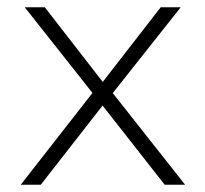

<svg xmlns="http://www.w3.org/2000/svg" viewBox="-20 -507 564 527"><path d="M37 0 244 -265V-239L48 -487H103L266 -277H258L421 -487H476L282 -242V-261L488 0H432L257 -223H266L92 0Z"/></svg>

Font: Nunito Sans 10pt ExtraLight
Style: Regular
Weight: 250
Designer: Vernon Adams
Foundry: Vernon Adams
Version: Version 3.101;gftools[0.9.27]